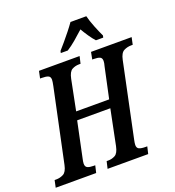

<svg xmlns="http://www.w3.org/2000/svg" viewBox="-180 -1058 1083 1186"><g transform="rotate(-20 361.5 -465.5)"><path d="M-18 0 -8 -47H3Q28 -47 50 -58.5Q72 -70 81 -113L183 -595Q186 -610 187.5 -619.5Q189 -629 189 -635Q189 -655 175 -661Q161 -667 132 -667H122L132 -714H399L388 -667H378Q353 -667 332 -655.5Q311 -644 302 -600L262 -400H479L522 -601Q525 -611 526.5 -620Q528 -629 528 -635Q528 -655 514.5 -661Q501 -667 475 -667H465L474 -714H741L731 -667H721Q695 -667 672.5 -655.5Q650 -644 641 -600L539 -114Q537 -105 535.5 -95.5Q534 -86 534 -80Q534 -60 547.5 -53.5Q561 -47 590 -47H601L590 0H323L334 -47H345Q369 -47 390 -58.5Q411 -70 420 -114L467 -346H249L200 -113Q198 -105 196.5 -95.5Q195 -86 195 -80Q195 -60 208.5 -53.5Q222 -47 248 -47H259L248 0ZM299 -784Q316 -803 337.5 -828.5Q359 -854 380.5 -881Q402 -908 418 -931H522Q530 -898 547 -855.5Q564 -813 578 -784L575 -771H527Q511 -788 492 -816Q473 -844 460 -867Q429 -839 400.5 -814.5Q372 -790 342 -771H296Z"/></g></svg>

Font: Noto Serif ExtraCondensed SemiBold
Style: Italic
Weight: 600
Width: 2
Italic angle: -12°
Designer: Monotype Design Team
Foundry: Monotype Imaging Inc.
Version: Version 2.013